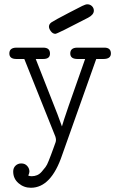

<svg xmlns="http://www.w3.org/2000/svg" viewBox="-20 -655 565 902"><path d="M23.9 -403.8Q23.9 -430.7 57.1 -431.2H183.1Q215.3 -431.2 214.8 -402.8Q214.8 -377.9 183.1 -377.9H147.9L250 -118.2L271 -61Q278.8 -93.3 379.9 -377.9H344.2Q310.1 -377.9 310.1 -403.8Q310.1 -430.7 342.8 -431.2H470.2Q501 -431.2 501 -403.8Q501 -377.9 465.8 -377.9H432.1L272 73.2Q220.2 227.1 125 227.1Q91.8 227.1 66.9 205.6Q42 184.1 42 150.9Q42 133.8 53 123.3Q64 112.8 80.1 112.8Q97.2 112.8 107.7 124.5Q118.2 136.2 118.2 150.9Q118.2 157.7 112.8 169.9Q119.6 172.9 128.9 172.9Q142.1 172.9 154.1 168Q166 163.1 176 151.6Q186 140.1 193.6 130.1Q201.2 120.1 208.5 101.1Q215.8 82 220 71.5Q224.1 61 231.4 40.5Q238.8 20 241.2 13.2Q245.1 2 240.2 -13.2L94.2 -377.9H57.1Q23.9 -377.9 23.9 -403.8ZM210 -529.8Q210 -542 222.4 -550.5Q234.9 -559.1 304.2 -595.2Q342.3 -614.3 366.2 -627Q382.3 -634.8 390.1 -634.8Q403.3 -634.8 412.1 -626Q420.9 -617.2 420.9 -605Q420.9 -585.9 394 -571.8Q248 -495.6 240.2 -496.1Q228 -496.1 219 -508.1Q210 -520 210 -529.8Z"/></svg>

Font: CMU Typewriter Text
Style: Light
Weight: 200
Version: Version 0.7.0